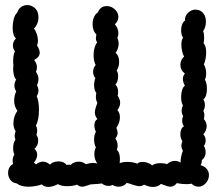

<svg xmlns="http://www.w3.org/2000/svg" viewBox="-20 -741 858 759"><path d="M806 -49Q806 -31 793.5 -17Q781 -3 765 -3Q749 -3 737 -15Q727 -13 718 -13Q699 -13 679 -17Q668 -3 653 -3Q645 -3 634 -7.5Q623 -12 616 -14Q605 -2 585 -2Q568 -2 550 -11Q540 -5 530 -5Q522 -5 504 -11Q488 -17 481 -18Q469 -3 449 -3Q435 -3 425 -10Q418 -6 409 -6Q395 -6 382 -16Q374 -14 359 -13.5Q344 -13 338 -12Q331 -10 321.5 -6.5Q312 -3 305 -3Q294 -3 285 -11Q267 -5 246 -5Q222 -5 209 -13Q187 -2 171 -2Q156 -2 145 -12Q120 -3 92 -3Q62 -3 46 -16Q30 -18 21 -30Q12 -42 12 -57Q12 -82 32 -93Q30 -97 30 -106Q30 -120 37 -130Q32 -140 32 -155Q32 -177 41 -189Q38 -197 38 -204Q38 -214 42 -221Q33 -236 33 -254Q33 -268 37.5 -281Q42 -294 49 -303Q36 -320 36 -343Q36 -362 44 -380Q37 -390 37 -403Q37 -416 44 -426Q32 -439 32 -470L33 -484Q32 -489 32 -500Q32 -524 39 -538Q31 -549 31 -561Q31 -577 43 -589Q30 -601 30 -632Q30 -650 34.5 -666.5Q39 -683 48 -691Q52 -705 63 -713Q74 -721 88 -721Q102 -721 114 -712Q132 -700 132 -672Q132 -659 127 -647Q122 -635 114 -628Q121 -620 125.5 -606.5Q130 -593 130 -581Q130 -569 126 -562Q137 -545 137 -533Q137 -515 115 -504Q126 -490 126 -475Q126 -465 122 -457Q132 -444 132 -428Q132 -416 126 -404Q132 -394 132 -383Q132 -371 125 -361Q134 -341 134 -308Q134 -266 122 -245Q127 -235 127 -224Q127 -216 124 -208Q131 -198 131 -185Q131 -176 127 -167Q123 -158 116 -153Q127 -144 127 -129Q127 -114 114 -98Q120 -94 122 -91Q136 -102 150 -102Q164 -102 178 -90Q182 -96 191.5 -99.5Q201 -103 211 -103Q233 -103 243 -89Q245 -90 250 -90Q256 -90 259 -89Q272 -102 291 -102Q308 -102 319 -92Q337 -97 348 -97Q358 -97 365 -94Q353 -111 353 -131Q353 -148 359 -158Q352 -172 352 -189Q352 -208 359 -220Q353 -234 353 -245Q353 -263 365 -270Q355 -283 355 -296Q355 -310 365 -334Q359 -345 359 -358Q359 -368 361 -373Q352 -384 352 -405Q352 -419 357 -432Q348 -443 348 -457Q348 -472 358 -484Q350 -500 350 -523Q350 -555 364 -573Q359 -581 359 -591Q359 -595 361 -605Q346 -619 346 -646Q346 -660 351.5 -673Q357 -686 367 -692Q377 -717 402 -717Q420 -717 434 -704Q448 -691 448 -674Q448 -658 434 -645Q448 -629 448 -609Q448 -599 444 -592Q449 -579 449 -568Q449 -549 437 -532Q451 -521 451 -496Q451 -486 448 -476.5Q445 -467 441 -462Q447 -455 447 -438Q447 -429 444 -420Q441 -411 436 -407Q447 -396 447 -378Q447 -368 445 -363Q455 -348 455 -335Q455 -320 444 -306Q454 -295 454 -278Q454 -255 440 -236Q445 -223 445 -216Q445 -205 436 -193Q445 -181 445 -166Q445 -158 442 -149Q454 -137 454 -114Q454 -102 453 -96Q466 -101 482 -101Q506 -101 523 -94Q529 -101 543 -101Q554 -101 565 -97Q576 -93 581 -87Q593 -96 614 -96Q631 -96 640 -92Q655 -105 671 -105Q684 -105 694 -98Q693 -106 696 -121Q699 -136 703 -145Q697 -156 697 -166Q697 -173 701 -183Q693 -195 693 -210Q693 -233 707 -242Q700 -252 700 -265Q700 -274 704 -282Q698 -293 698 -304Q698 -313 703 -325Q696 -335 696 -358Q696 -373 700 -385.5Q704 -398 711 -402Q703 -416 703 -429Q703 -442 711 -450Q693 -464 693 -485Q693 -495 697.5 -504Q702 -513 708 -517Q703 -525 700 -538.5Q697 -552 697 -565Q697 -584 704 -592Q696 -602 696 -622Q696 -634 700 -644.5Q704 -655 711 -659Q710 -677 723 -690Q736 -703 753 -703Q763 -703 771 -699Q794 -686 794 -655Q794 -634 783 -618Q787 -609 787 -591Q787 -582 785 -570Q795 -559 795 -534Q795 -508 786 -486Q795 -472 795 -450Q795 -436 790 -426Q798 -413 798 -390Q798 -359 784 -348Q790 -338 790 -325Q790 -314 784 -303Q788 -295 788 -285Q788 -280 786 -270Q797 -258 797 -242Q797 -226 784 -210Q793 -200 793 -186Q793 -174 786 -164Q793 -153 793 -139Q793 -120 778 -108Q778 -96 773 -88Q790 -83 798 -72.5Q806 -62 806 -49Z"/></svg>

Font: Pangolin
Style: Regular
Weight: 400
Designer: Kevin Burke
Foundry: Google, Inc.
Version: Version 1.101